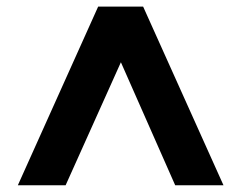

<svg xmlns="http://www.w3.org/2000/svg" viewBox="-20 -720 720 573"><path d="M33.2 -167 272.9 -700.2H407.2L647 -167H502.9L340.8 -534.2L175.8 -167Z"/></svg>

Font: PoppinsZ SemiBold
Style: Regular
Weight: 600
Designer: Ninad Kale (Devanagari), Jonny Pinhorn (Latin)
Foundry: Indian Type Foundry
Version: Version 3.002;FEAKit 1.0